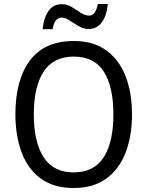

<svg xmlns="http://www.w3.org/2000/svg" viewBox="-20 -930 736 960"><path d="M640 -358Q640 -250 608 -167Q576 -84 511.5 -37Q447 10 349 10Q248 10 183.5 -37.5Q119 -85 88 -168.5Q57 -252 57 -359Q57 -530 129.5 -627.5Q202 -725 349 -725Q447 -725 511.5 -678Q576 -631 608 -548.5Q640 -466 640 -358ZM149 -358Q149 -220 198 -144Q247 -68 348 -68Q450 -68 498.5 -143.5Q547 -219 547 -358Q547 -497 499 -572Q451 -647 349 -647Q247 -647 198 -571.5Q149 -496 149 -358ZM519 -910Q514 -852 489 -818.5Q464 -785 424 -785Q398 -785 374 -799Q350 -813 328.5 -827.5Q307 -842 288 -842Q253 -842 243 -784H193Q198 -838 221.5 -873.5Q245 -909 289 -909Q315 -909 338.5 -895Q362 -881 383.5 -866.5Q405 -852 425 -852Q443 -852 453.5 -867Q464 -882 469 -910Z"/></svg>

Font: Noto Sans Thai SemCond
Style: Regular
Weight: 400
Width: 4
Designer: Monotype Design Team
Foundry: Monotype Imaging Inc.
Version: Version 2.002; ttfautohint (v1.8.4.7-5d5b)